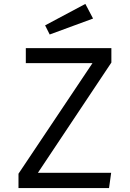

<svg xmlns="http://www.w3.org/2000/svg" viewBox="-20 -949 655 969"><path d="M171.3 -76.9H541L530.3 0H73.3V-72.3L446.7 -630.3H110.3V-706.2H542.1V-633.3ZM410.8 -929.2 449.7 -855.4 230.8 -774.9 207.7 -821Z"/></svg>

Font: FiraCode Nerd Font Mono
Style: Regular
Weight: 400
Monospace: yes
Designer: Carrois Corporate, Edenspiekermann AG, Nikita Prokopov
Foundry: Carrois Corporate, Edenspiekermann AG, Nikita Prokopov
Version: Version 6.002;Nerd Fonts 3.4.0